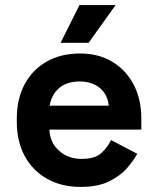

<svg xmlns="http://www.w3.org/2000/svg" viewBox="-20 -720 617 754"><path d="M296 14Q222 14 165.5 -17.5Q109 -49 77.5 -106.5Q46 -164 46 -242V-254Q46 -332 77 -389.5Q108 -447 164 -478.5Q220 -510 294 -510Q367 -510 421 -477.5Q475 -445 505 -387.5Q535 -330 535 -254V-211H174Q176 -160 212 -128Q248 -96 300 -96Q353 -96 378 -119Q403 -142 416 -170L519 -116Q505 -90 478.5 -59.5Q452 -29 408 -7.5Q364 14 296 14ZM175 -305H407Q403 -348 372.5 -374Q342 -400 293 -400Q242 -400 212 -374Q182 -348 175 -305ZM328 -552H218L292 -700H434Z"/></svg>

Font: Space Grotesk Variable Light
Style: Regular
Weight: 300
Designer: Florian Karsten
Foundry: Florian Karsten
Version: Version 2.000